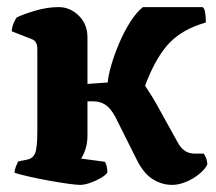

<svg xmlns="http://www.w3.org/2000/svg" viewBox="-20 -520 607 540"><path d="M205 0Q195 0 170 -3.5Q145 -7 115 -12.5Q85 -18 59 -24Q33 -30 21 -34Q21 -42 24.5 -51Q28 -60 31 -66L56 -71Q72 -74 78.5 -88.5Q85 -103 85 -151V-383Q85 -392 81.5 -399.5Q78 -407 69 -410L13 -432Q14 -446 19 -456.5Q24 -467 27 -471Q43 -479 77.5 -489.5Q112 -500 145 -500Q177 -500 201.5 -476Q226 -452 226 -415V-284L283 -288Q284 -305 292.5 -335Q301 -365 315 -398Q329 -431 346.5 -458.5Q364 -486 382 -500H550Q555 -497 557 -484.5Q559 -472 559 -457L541 -451Q483 -431 449 -391Q415 -351 388 -279Q396 -266 401.5 -258Q407 -250 418 -231L479 -121Q487 -105 499 -96.5Q511 -88 527 -88H553Q556 -84 559.5 -75.5Q563 -67 563 -57Q556 -43 539 -29.5Q522 -16 502 -8Q482 0 464 0Q436 0 410.5 -15.5Q385 -31 366 -68L304 -192Q290 -217 275.5 -226Q261 -235 242 -235H226V-138Q226 -117 220 -99.5Q214 -82 208 -74L275 -65Q278 -61 280 -52.5Q282 -44 282 -35Q277 -27 263 -19Q249 -11 233 -5.5Q217 0 205 0Z"/></svg>

Font: Texturina 72pt ExtraBold
Style: Regular
Weight: 800
Designer: Guillermo Torres Carreño
Foundry: Omnibus-Type
Version: Version 1.002; ttfautohint (v1.8.3)